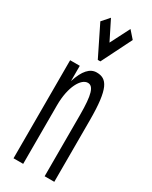

<svg xmlns="http://www.w3.org/2000/svg" viewBox="-183 -732 615 775"><g transform="rotate(30 125.0 -344.0)"><path d="M88 -688 58 -654 127 -514H139L209 -654L179 -688L133 -598ZM31 0H76V-273C76 -360 108 -414 139 -414C165 -414 176 -381 176 -285V0H221V-287C221 -436 197 -468 149 -468C118 -468 94 -442 76 -386V-457H31Z"/></g></svg>

Font: Inconsolata UltraCondensed Thin
Style: Regular
Weight: 100
Width: 1
Monospace: yes
Designer: Raph Levien, Cyreal, Brenton Simpson
Foundry: Raph Levien, Cyreal, Google
Version: Version 3.100